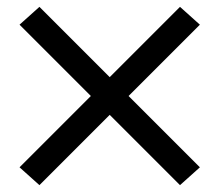

<svg xmlns="http://www.w3.org/2000/svg" viewBox="-20 -620 640 560"><path d="M95 -80 37 -132 245 -340 37 -548 95 -600 300 -395 505 -600 563 -548 355 -340 563 -132 505 -80 300 -285Z"/></svg>

Font: Iosevka SS04 Extended
Style: Regular
Weight: 400
Width: 7
Monospace: yes
Designer: Belleve Invis
Foundry: Belleve Invis
Version: Version 19.0.0; ttfautohint (v1.8.4)